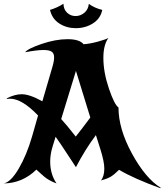

<svg xmlns="http://www.w3.org/2000/svg" viewBox="-37 -953 881 1029"><path d="M824 53 823 56Q678 3 601 -43Q575 -17 556.5 -6Q538 5 504 14Q522 -8 522 -50Q522 -87 501 -153L477 -229Q418 -150 370 -57Q360 -71 323.5 -127.5Q287 -184 261 -220L245 -168Q232 -126 232 -87Q232 -20 266 30Q255 26 246 22Q237 18 228.5 13Q220 8 214.5 4.5Q209 1 200.5 -6Q192 -13 188.5 -16.5Q185 -20 174 -29.5Q163 -39 158 -44Q83 29 -17 30Q21 23 63.5 -49.5Q106 -122 135 -222L167 -334Q81 -424 17 -424Q12 -424 0 -423L-1 -426Q43 -448 79 -448Q122 -448 190 -410L244 -595Q253 -625 253 -646Q253 -667 240 -676Q227 -685 196 -685Q161 -685 98 -673Q111 -692 186 -717.5Q261 -743 325 -743Q389 -743 411 -716Q444 -718 488 -730Q532 -742 544 -750Q517 -712 517 -643Q517 -566 546.5 -479Q576 -392 598 -377Q598 -262 670.5 -129.5Q743 3 824 53ZM369 -221Q378 -232 405.5 -268Q433 -304 447 -323L370 -573L291 -315Q318 -286 369 -221ZM511 -900Q502 -854 461.5 -828Q421 -802 369 -802Q320 -802 281 -827Q242 -852 231 -900Q271 -912 303 -933Q304 -902 323 -884.5Q342 -867 368 -867Q394 -867 415 -884.5Q436 -902 439 -932Q472 -909 511 -900Z"/></svg>

Font: NewRocker
Style: Regular
Weight: 400
Designer: Pablo Impallari, Brenda Gallo, Rodrigo Fuenzalida
Foundry: Pablo Impallari, Brenda Gallo, Rodrigo Fuenzalida
Version: Version 1.000